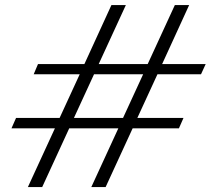

<svg xmlns="http://www.w3.org/2000/svg" viewBox="-20 -758 878 778"><path d="M45 -280H221.5L303 -457H116.5L134 -498.5H322L431.5 -737.5H490L380 -498.5H578.5L688.5 -737.5H746.5L637 -498.5H813.5L794.5 -457H618L536.5 -280H723.5L705 -238H517.5L408 0H350L459.5 -238H260.5L151 0H93L202.5 -238H26.5ZM279.5 -280H478.5L560 -457H361Z"/></svg>

Font: Epilogue Light
Style: Italic
Weight: 300
Italic angle: -12°
Designer: Tyler Finck
Foundry: Etcetera Type Co
Version: Version 2.111; ttfautohint (v1.8.3)